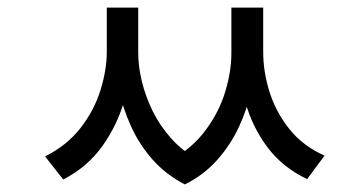

<svg xmlns="http://www.w3.org/2000/svg" viewBox="-20 -626 960 507"><path d="M262 -606H327V-489Q327 -427 308.5 -361.5Q290 -296 250.5 -240.5Q211 -185 147 -152L99 -213Q157 -242 193 -288.5Q229 -335 245.5 -388.5Q262 -442 262 -489ZM283 -606H345V-486Q345 -451 354.5 -411.5Q364 -372 383 -333Q402 -294 432.5 -260Q463 -226 505 -203L468 -139Q418 -165 383 -204.5Q348 -244 326 -292.5Q304 -341 293.5 -390.5Q283 -440 283 -486ZM591 -606H654V-486Q654 -439 643.5 -388.5Q633 -338 610.5 -290Q588 -242 552.5 -202.5Q517 -163 468 -139L430 -203Q486 -233 522 -281Q558 -329 574.5 -383Q591 -437 591 -486ZM610 -606H675V-489Q675 -437 691.5 -384Q708 -331 743.5 -286Q779 -241 837 -215L791 -153Q726 -184 686 -237.5Q646 -291 628 -356.5Q610 -422 610 -489Z"/></svg>

Font: lkorean25
Style: Book
Weight: 400
Designer: Jelle Bosma - Monotype Design Team
Foundry: Monotype Imaging Inc.
Version: Version 2.003